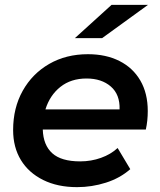

<svg xmlns="http://www.w3.org/2000/svg" viewBox="-20 -763 659 790"><path d="M297 7Q217 7 157.5 -22.5Q98 -52 66 -104.5Q34 -157 34 -228Q34 -319 73.5 -389.5Q113 -460 182.5 -500Q252 -540 342 -540Q416 -540 471.5 -512Q527 -484 557.5 -431.5Q588 -379 588 -306Q588 -286 586 -267Q584 -248 580 -230H156Q158 -166 195 -132.5Q232 -99 310 -99Q355 -99 395.5 -113.5Q436 -128 464 -154L516 -67Q474 -30 416 -11.5Q358 7 297 7ZM167 -313H472Q474 -374 436 -407Q398 -440 336 -440Q272 -440 228.5 -405.5Q185 -371 167 -313ZM288 -606 439 -743H589L400 -606Z"/></svg>

Font: Montserrat SemiBold
Style: Italic
Weight: 600
Italic angle: -11.3°
Designer: Julieta Ulanovsky
Foundry: Julieta Ulanovsky
Version: Version 9.000; ttfautohint (v1.8.4.7-5d5b)